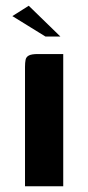

<svg xmlns="http://www.w3.org/2000/svg" viewBox="-20 -648 307 668"><path d="M67 0Q67 -104 67 -207.5Q67 -311 67 -415Q67 -430 69 -440Q71 -450 80.5 -455Q90 -460 112 -460H200V0ZM138 -521 23 -592 80 -628 190 -521Z"/></svg>

Font: Genos SemiBold
Style: Regular
Weight: 600
Designer: Robert E. Leuschke
Foundry: Robert E. Leuschke
Version: Version 1.010